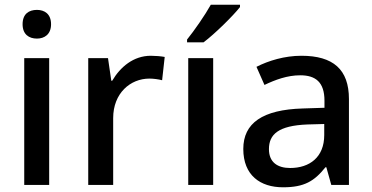

<svg xmlns="http://www.w3.org/2000/svg" viewBox="-20 -786 1583 816"><path d="M137 -744C103 -744 76 -727 76 -683C76 -640 103 -622 137 -622C169 -622 197 -640 197 -683C197 -727 169 -744 137 -744ZM189 -539H83V0H189Z M621 -549C547 -549 491 -501 457 -443H453L439 -539H355V0H461V-284C461 -390 534 -452 615 -452C632 -452 654 -449 669 -445L680 -544C664 -547 640 -549 621 -549Z M1000 -756V-766H876C851 -721 805 -655 775 -618V-606H845C893 -642 971 -719 1000 -756ZM886 0V-539H780V0Z M1261 -549C1189 -549 1121 -528 1070 -502L1104 -425C1150 -447 1201 -466 1256 -466C1321 -466 1359 -437 1359 -358V-328L1267 -325C1096 -320 1014 -263 1014 -153C1014 -41 1086 10 1183 10C1273 10 1316 -16 1363 -75H1367L1388 0H1463V-365C1463 -491 1396 -549 1261 -549ZM1286 -257 1358 -259V-212C1358 -118 1296 -72 1213 -72C1160 -72 1123 -96 1123 -152C1123 -215 1163 -252 1286 -257Z"/></svg>

Font: Noto Sans Hanifi Rohingya Medium
Style: Regular
Weight: 500
Designer: Monotype Design Team and DaltonMaag
Foundry: Google LLC
Version: Version 2.102